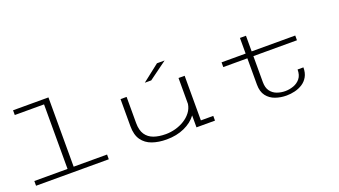

<svg xmlns="http://www.w3.org/2000/svg" viewBox="-62 -1283 3225 1828"><g transform="rotate(-20 1550.0 -369.0)"><path d="M65.5 0V-48H402V-702H105.5V-750H464V-48H802.5V0Z M1386.5 11.5Q1305 11.5 1241 -11Q1177 -33.5 1140.2 -85.5Q1103.5 -137.5 1103.5 -225V-500H1165V-235.5Q1165 -162 1193.8 -119Q1222.5 -76 1274.2 -57.5Q1326 -39 1396 -39Q1445.5 -39 1494.8 -52.5Q1544 -66 1586 -92Q1628 -118 1656 -154.8Q1684 -191.5 1691 -237.5V-500H1753V-48H1878.5V0H1691V-121Q1647.5 -61 1567.8 -24.8Q1488 11.5 1386.5 11.5ZM1439 -567.5H1374L1546 -702H1623.5Z M2371 -186V-452H2127V-500H2371V-658.5H2432V-500H2873.5V-452H2432V-189Q2432 -131.5 2456.8 -97.8Q2481.5 -64 2521.2 -49.5Q2561 -35 2605 -35Q2647 -35 2688.2 -49.5Q2729.5 -64 2756.8 -97.5Q2784 -131 2784 -188.5H2843Q2843 -133 2821.5 -95Q2800 -57 2764.5 -34.2Q2729 -11.5 2686.5 -1.2Q2644 9 2602 9Q2542.5 9 2489.8 -9.5Q2437 -28 2404 -70.8Q2371 -113.5 2371 -186Z"/></g></svg>

Font: Trispace Expanded ExtraLight
Style: Regular
Weight: 200
Width: 7
Designer: Tyler Finck
Foundry: Etcetera Type Company
Version: Version 1.210; ttfautohint (v1.8.3)